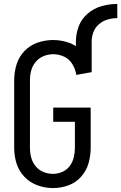

<svg xmlns="http://www.w3.org/2000/svg" viewBox="-20 -946 615 974"><path d="M249 8Q209 8 171 -5.5Q133 -19 104.5 -48.5Q76 -78 64 -116.5Q52 -155 52 -195V-540Q52 -580 64 -619Q76 -658 104.5 -687.5Q133 -717 171.5 -730Q210 -743 250 -743Q297 -743 341 -725Q354 -719 365 -712V-735Q365 -775 379.5 -813Q394 -851 425.5 -877.5Q457 -904 496 -915Q535 -926 575 -926V-854Q550 -854 526 -847Q502 -840 482.5 -823.5Q463 -807 454 -783.5Q445 -760 445 -735V-580L367 -566Q363 -594 347.5 -620Q332 -646 305.5 -658.5Q279 -671 250 -671Q225 -671 201.5 -661.5Q178 -652 161.5 -632.5Q145 -613 138.5 -589Q132 -565 132 -540V-195Q132 -170 138.5 -146Q145 -122 161 -102.5Q177 -83 200.5 -73.5Q224 -64 249 -64Q273 -64 296 -74Q319 -84 333.5 -103.5Q348 -123 354 -147Q360 -171 360 -195V-328H250V-400H440V-195Q440 -156 429 -117.5Q418 -79 391 -49Q364 -19 326.5 -5.5Q289 8 249 8Z"/></svg>

Font: Iosevka SS08
Style: Regular
Weight: 400
Monospace: yes
Designer: Belleve Invis
Foundry: Belleve Invis
Version: 2.1.0; ttfautohint (v1.8.2)